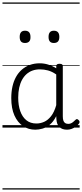

<svg xmlns="http://www.w3.org/2000/svg" viewBox="-20 -1030 663 1550"><path d="M265 17Q210 17 166 -12Q122 -41 96.5 -98Q71 -155 71 -238Q71 -288 80.5 -331Q90 -374 109 -408.5Q128 -443 156 -467.5Q184 -492 220.5 -505.5Q257 -519 301 -519Q335 -519 368 -509Q401 -499 434 -479V-495Q434 -506 440.5 -510.5Q447 -515 461 -515Q475 -515 481 -510.5Q487 -506 487 -496V-91Q487 -70 491.5 -56.5Q496 -43 506 -36.5Q516 -30 531 -30Q541 -30 550.5 -33.5Q560 -37 569.5 -44.5Q579 -52 590 -63Q595 -69 601.5 -68.5Q608 -68 614 -61Q621 -55 622 -48Q623 -41 619 -34Q608 -19 592 -7.5Q576 4 558 10.5Q540 17 522 17Q501 17 485.5 11.5Q470 6 458.5 -5.5Q447 -17 441.5 -33.5Q436 -50 435 -72Q435 -76 434.5 -81.5Q434 -87 434 -92Q411 -47 382 -23.5Q353 0 322.5 8.5Q292 17 265 17ZM127 -242Q127 -180 143.5 -133Q160 -86 192.5 -59.5Q225 -33 274 -33Q306 -33 336.5 -46.5Q367 -60 392.5 -92.5Q418 -125 434 -181V-429Q399 -453 367 -461.5Q335 -470 302 -470Q270 -470 243 -460.5Q216 -451 194.5 -432Q173 -413 158 -385.5Q143 -358 135 -322Q127 -286 127 -242ZM182 -683Q160 -683 149.5 -695Q139 -707 139 -732Q139 -757 149.5 -769.5Q160 -782 182 -782Q204 -782 215 -769.5Q226 -757 226 -732Q227 -707 215.5 -695Q204 -683 182 -683ZM415 -683Q393 -683 382.5 -695Q372 -707 372 -732Q372 -757 382.5 -769.5Q393 -782 415 -782Q437 -782 448 -769.5Q459 -757 459 -732Q459 -707 448 -695Q437 -683 415 -683ZM0 490H623V500H0ZM0 -20H623V0H0ZM0 -505H623V-500H0ZM0 -1010H623V-1000H0Z"/></svg>

Font: Playwrite ES Guides
Style: Regular
Weight: 400
Designer: Veronika Burian, José Scaglione
Foundry: TypeTogether
Version: Version 1.003